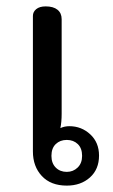

<svg xmlns="http://www.w3.org/2000/svg" viewBox="-20 -572 353 601"><path d="M83 -98V-522Q83 -535 93.5 -543.5Q104 -552 123 -552Q147 -552 160 -541.5Q173 -531 173 -512V-216Q173 -190 169 -171Q182 -177 197 -177Q235 -177 262.5 -151.5Q290 -126 290 -85Q290 -42 261.5 -16.5Q233 9 189 9Q139 9 111 -21Q83 -51 83 -98ZM237 -84Q237 -108 223.5 -121Q210 -134 189 -134Q168 -134 154.5 -121Q141 -108 141 -84Q141 -61 154.5 -47.5Q168 -34 189 -34Q209 -34 223 -47.5Q237 -61 237 -84Z"/></svg>

Font: Maitree Medium
Style: Regular
Weight: 500
Designer: CadsonDemak Team
Foundry: CadsonDemak
Version: Version 1.010